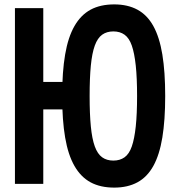

<svg xmlns="http://www.w3.org/2000/svg" viewBox="-20 -837 790 874"><path d="M48 -800H177V-464H291V-339H177V0H48ZM500 17Q437 17 392.5 -7Q348 -31 319 -81.5Q290 -132 276.5 -211Q263 -290 263 -400Q263 -510 276.5 -589Q290 -668 319 -718.5Q348 -769 392.5 -793Q437 -817 500 -817Q561 -817 605.5 -793Q650 -769 678 -718.5Q706 -668 719 -589Q732 -510 732 -400Q732 -290 719 -211Q706 -132 678 -81.5Q650 -31 605.5 -7Q561 17 500 17ZM496 -106Q526 -106 547 -121Q568 -136 580 -170.5Q592 -205 598 -261.5Q604 -318 604 -400Q604 -482 598 -538.5Q592 -595 580 -629.5Q568 -664 547 -679Q526 -694 496 -694Q466 -694 445 -679Q424 -664 411.5 -629.5Q399 -595 393.5 -538.5Q388 -482 388 -400Q388 -318 393.5 -261.5Q399 -205 411.5 -170.5Q424 -136 445 -121Q466 -106 496 -106Z"/></svg>

Font: Martian Mono SemiExpanded Medium
Style: Regular
Weight: 500
Width: 6
Designer: Roman Shamin
Foundry: Evil Martians
Version: Version 1.000